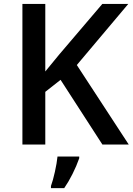

<svg xmlns="http://www.w3.org/2000/svg" viewBox="-20 -734 676 975"><path d="M633.8 0H500L287.6 -328.6L210 -267.6V0H93.8V-713.9H210V-371.1L279.8 -456.1L499.5 -713.9H631.3L370.1 -403.8ZM272 61H382.3V69.8Q368.2 109.9 348.1 149.7Q328.1 189.5 306.2 221.2H238.8V210.4Q249 182.6 258.8 138.4Q268.6 94.2 272 61Z"/></svg>

Font: Viking Open Sans Light
Style: Bold
Weight: 600
Foundry: Ascender Corporation
Version: Version 2.001